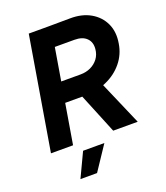

<svg xmlns="http://www.w3.org/2000/svg" viewBox="-160 -810 966 1119"><g transform="rotate(-20 322.5 -250.5)"><path d="M196 -248 217 -373H353Q388 -373 416.5 -386.5Q445 -400 463.5 -424.5Q482 -449 485 -483Q489 -525 463.5 -550Q438 -575 389 -575H251L272 -700L407 -701Q481 -702 534 -671.5Q587 -641 611.5 -588Q636 -535 624 -466Q614 -402 573.5 -352.5Q533 -303 471 -275.5Q409 -248 335 -248ZM34 0 151 -700H288L171 0ZM420 0 305 -281 418 -356 572 0ZM144 200 215 50H347L247 200Z"/></g></svg>

Font: Figtree Light
Style: Bold Italic
Weight: 700
Italic angle: -9.5°
Version: Version 2.000